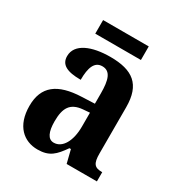

<svg xmlns="http://www.w3.org/2000/svg" viewBox="-165 -795 857 918"><g transform="rotate(30 263.0 -336.5)"><path d="M138 -608H390V-683H138ZM175 10C241 10 267 -18 305 -72H313L331 0H498V-51H495C455 -51 442 -67 442 -122V-377C442 -503 380 -548 257 -548C155 -548 75 -516 75 -448C75 -401 112 -382 188 -382C188 -449 203 -490 246 -490C291 -490 304 -448 304 -374V-317L233 -314C103 -309 38 -260 38 -152C38 -42 99 10 175 10ZM226 -57C194 -57 179 -90 179 -148C179 -222 201 -259 268 -265L305 -268V-191C305 -112 274 -57 226 -57Z"/></g></svg>

Font: Noto Serif Sinhala Condensed
Style: Bold
Weight: 700
Width: 3
Designer: Jelle Bosma - Monotype Design Team
Foundry: Monotype Imaging Inc.
Version: Version 2.007